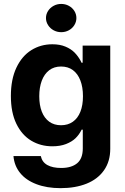

<svg xmlns="http://www.w3.org/2000/svg" viewBox="-20 -767 648 997"><path d="M49.9 43.5H191.9Q198.5 74.7 225.9 90Q253.2 105.2 297.7 105.2Q350.9 105.2 380.4 80.9Q409.9 56.5 409.9 3.7V-93.8H403.6L402.7 -91.3Q390.6 -67.2 372 -49.1Q353.3 -31 322.9 -19.1Q292.5 -7.3 252.1 -7.3Q191 -7.3 142.2 -36.5Q93.4 -65.8 64.9 -124.4Q36.5 -183.1 36.5 -268.6Q36.5 -355.3 65.3 -415.9Q94.1 -476.5 142.9 -506.8Q191.6 -537.1 252 -537.1Q290.9 -537.1 319.7 -525Q348.4 -513 366.8 -494.5Q385.1 -476 398.5 -451.5L403.4 -441.3H409.1V-530.3H552.5V5.8Q552.5 71.2 519.9 117.4Q487.4 163.5 429.3 186.8Q371.2 210 294.4 210Q223.2 210 169.2 189.4Q115.1 168.9 84.7 131.4Q54.2 94 49.9 43.5ZM410.8 -267.3Q410.8 -314.4 397.3 -349.3Q383.9 -384.2 358.5 -402.9Q333.1 -421.6 297 -421.6Q260.9 -421.6 235.5 -402.3Q210.2 -382.9 197 -348.1Q183.9 -313.2 183.9 -267.3Q183.9 -221.1 197 -187.4Q210.2 -153.7 235.5 -135.2Q260.9 -116.7 297 -116.7Q332.7 -116.7 358.3 -134.8Q383.9 -152.8 397.3 -186.6Q410.8 -220.3 410.8 -267.3ZM218.7 -673.3Q218.7 -693.3 229.6 -710.2Q240.4 -727 258.5 -736.8Q276.6 -746.6 297.8 -746.6Q319.4 -746.6 337.4 -736.8Q355.5 -727 366.1 -710.2Q376.7 -693.3 376.7 -673.3Q376.7 -653.7 366.1 -636.6Q355.5 -619.5 337.4 -609.7Q319.4 -599.9 297.8 -599.9Q276.6 -599.9 258.5 -609.7Q240.4 -619.5 229.6 -636.6Q218.7 -653.7 218.7 -673.3Z"/></svg>

Font: Pretendard JP Variable
Style: Regular
Weight: 400
Designer: Base glyphs from Inter by Rasmus Andersson; Hangul glyphs from Noto Sans CJK(Source Han Sans) by Jang Soo-young and Kang
Foundry: Kil Hyung-jin
Version: Version 1.307;Glyphs 3.2 (3192)